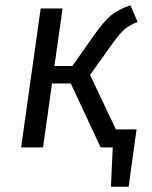

<svg xmlns="http://www.w3.org/2000/svg" viewBox="-20 -558 575 727"><path d="M419 -68H497L467 149H400L407 0H361L248 -242H177L143 0H60L134 -526H217L186 -308H254L334 -422Q373 -477 400 -499.5Q427 -522 474 -538L501 -475Q465 -461 445.5 -441.5Q426 -422 390 -371L321 -274Z"/></svg>

Font: Fira Sans Book
Style: Italic
Weight: 350
Italic angle: -8°
Designer: bBox Type GmbH & Carrois Corporate GbR & Edenspiekermann AG
Foundry: bBox Type GmbH & Carrois Corporate GbR & Edenspiekermann AG
Version: Version 4.301